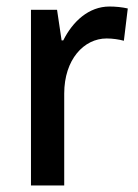

<svg xmlns="http://www.w3.org/2000/svg" viewBox="-20 -569 424 589"><path d="M316 -549C252 -549 203 -503 174 -445H169L155 -539H75V0H177V-282C177 -386 237 -451 307 -451C326 -451 345 -448 360 -444L372 -543C355 -547 334 -549 316 -549Z"/></svg>

Font: Noto Sans Lao SemiCondensed Medium
Style: Regular
Weight: 500
Width: 4
Designer: Monotype Design Team
Foundry: Monotype Imaging Inc.
Version: Version 2.003